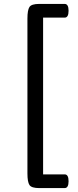

<svg xmlns="http://www.w3.org/2000/svg" viewBox="-20 -860 400 980"><path d="M200 30H310Q330 30 330 65Q330 100 310 100H180Q141 100 130.5 84.5Q120 69 120 25V-765Q120 -809 130.5 -824.5Q141 -840 180 -840H310Q330 -840 330 -805Q330 -770 310 -770H200Z"/></svg>

Font: Offside
Style: Regular
Weight: 400
Designer: Eduardo Rodriguez Tunni
Foundry: Eduardo Rodriguez Tunni
Version: Version 1.001